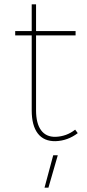

<svg xmlns="http://www.w3.org/2000/svg" viewBox="-20 -650 402 884"><path d="M236 0Q182 1 154 -35.5Q126 -72 126 -142V-487H50V-507H126V-630H146V-507H328V-487H146V-142Q146 -82 169 -50.5Q192 -19 236 -20Q287 -22 326 -53L338 -37Q292 -2 236 0ZM185 214 225 65H246L203 214Z"/></svg>

Font: Montserrat arm Thin
Style: Regular
Weight: 250
Designer: Julieta Ulanovsky
Foundry: Julieta Ulanovsky
Version: Version 6.000;PS 006.000;hotconv 1.0.88;makeotf.lib2.5.64775